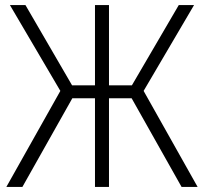

<svg xmlns="http://www.w3.org/2000/svg" viewBox="-20 -734 802 754"><path d="M5 0H68L264 -348H353V0H408V-348H497L693 0H756L544 -377L742 -714H682L498 -399H408V-714H353V-399H263L80 -714H19L217 -377Z"/></svg>

Font: Noto Sans SemiCondensed Light
Style: Regular
Weight: 300
Width: 4
Designer: Monotype Design Team
Foundry: Monotype Imaging Inc.
Version: Version 2.013